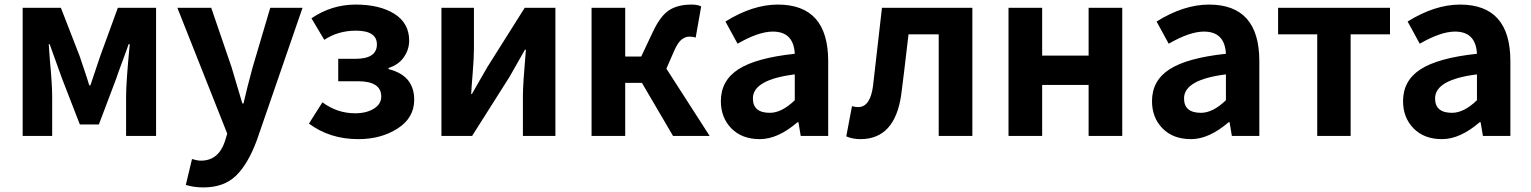

<svg xmlns="http://www.w3.org/2000/svg" viewBox="-20 -594 6691 839"><path d="M79 0V-560H246L328 -349Q333 -334 348 -289.5Q363 -245 370 -221H375Q412 -330 418 -349L495 -560H662V0H531V-173Q531 -236 547 -401H542Q533 -374 513.5 -322Q494 -270 488 -251L412 -50H329L251 -251Q243 -274 224 -326Q205 -378 197 -401H193Q194 -381 198 -331Q208 -225 208 -173V0Z M869 225Q827 225 792 214L819 101Q842 108 858 108Q935 108 963 23L973 -10L755 -560H903L992 -300Q993 -296 1039 -142H1044Q1059 -208 1084 -300L1161 -560H1302L1103 17Q1064 123 1011 174Q958 225 869 225Z M1546 14Q1421 14 1330 -54L1389 -147Q1453 -99 1532 -99Q1581 -99 1613.5 -119Q1646 -139 1646 -172Q1646 -239 1544 -239H1458V-337H1533Q1627 -337 1627 -400Q1627 -460 1535 -460Q1458 -460 1397 -420L1341 -514Q1429 -574 1534 -574Q1639 -574 1703.5 -533.5Q1768 -493 1768 -416Q1768 -378 1745 -344.5Q1722 -311 1678 -297V-292Q1790 -264 1790 -158Q1790 -79 1717.5 -32.5Q1645 14 1546 14Z M1909 0V-560H2051V-383Q2051 -341 2045.5 -274Q2040 -207 2039 -183H2042Q2106 -294 2109 -300L2273 -560H2407V0H2265V-176Q2265 -225 2278 -377H2274Q2224 -290 2207 -259L2043 0Z M2565 0V-560H2712V-347H2782L2833 -455Q2866 -525 2904 -549.5Q2942 -574 3002 -574Q3028 -574 3044 -566L3020 -430Q3008 -434 2992 -434Q2976 -434 2959.5 -422Q2943 -410 2926 -372L2892 -294L3081 0H2921L2785 -232H2712V0Z M3465 -60Q3379 14 3300.5 14Q3222 14 3176 -33Q3130 -80 3130 -152Q3130 -242 3207 -291.5Q3284 -341 3453 -359Q3448 -456 3357 -456Q3295 -456 3203 -403L3150 -500Q3269 -574 3379 -574Q3599 -574 3599 -327V0H3479L3469 -60ZM3344 -101Q3396 -101 3453 -156V-269Q3270 -246 3270 -164Q3270 -101 3344 -101Z M3740 14Q3706 14 3678 2L3703 -130Q3719 -126 3730 -126Q3783 -126 3795 -219Q3796 -231 3834 -560H4229V0H4082V-444H3950Q3929 -262 3918 -179Q3890 14 3740 14Z M4387 0V-560H4534V-351H4737V-560H4884V0H4737V-223H4534V0Z M5349 -60Q5263 14 5184.5 14Q5106 14 5060 -33Q5014 -80 5014 -152Q5014 -242 5091 -291.5Q5168 -341 5337 -359Q5332 -456 5241 -456Q5179 -456 5087 -403L5034 -500Q5153 -574 5263 -574Q5483 -574 5483 -327V0H5363L5353 -60ZM5228 -101Q5280 -101 5337 -156V-269Q5154 -246 5154 -164Q5154 -101 5228 -101Z M5736 0V-444H5565V-560H6054V-444H5882V0Z M6446 -60Q6360 14 6281.5 14Q6203 14 6157 -33Q6111 -80 6111 -152Q6111 -242 6188 -291.5Q6265 -341 6434 -359Q6429 -456 6338 -456Q6276 -456 6184 -403L6131 -500Q6250 -574 6360 -574Q6580 -574 6580 -327V0H6460L6450 -60ZM6325 -101Q6377 -101 6434 -156V-269Q6251 -246 6251 -164Q6251 -101 6325 -101Z"/></svg>

Font: Swei Fan Sans CJK TC
Style: Bold
Weight: 700
Version: Version 2.130